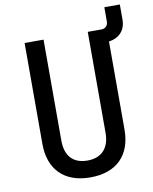

<svg xmlns="http://www.w3.org/2000/svg" viewBox="-92 -909 788 988"><g transform="rotate(-10 301.5 -415.0)"><path d="M522 -765C522 -744 508 -730 487 -730H416V-202C416 -125 376 -78 300 -78C223 -78 185 -125 185 -202V-730H86V-202C86 -71 162 10 300 10C439 10 515 -70 515 -202V-662C570 -670 603 -706 603 -761V-840H522Z"/></g></svg>

Font: Tekne LDO Medium
Style: Regular
Weight: 500
Monospace: yes
Designer: Alessio Laiso, Mario Rullo, Paolo Rosset
Foundry: Alessio Laiso
Version: Version 1.000;hotconv 1.0.109;makeotfexe 2.5.65596